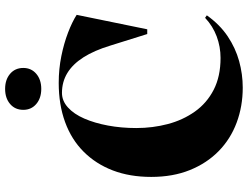

<svg xmlns="http://www.w3.org/2000/svg" viewBox="-132 -846 993 770"><g transform="rotate(-90 365.0 -461.5)"><path d="M688 -129Q651 -77 604 -45.5Q557 -14 504.5 0.5Q452 15 398 15Q323 15 257.5 -9.5Q192 -34 143.5 -81.5Q95 -129 67.5 -197Q40 -265 40 -352Q40 -438 66 -506Q92 -574 141 -623Q190 -672 260 -697.5Q330 -723 417 -723Q473 -723 524.5 -712.5Q576 -702 619 -685.5Q662 -669 690 -651L632 -368H613L567 -515Q547 -581 519.5 -624Q492 -667 456.5 -688.5Q421 -710 377 -710Q345 -710 318.5 -686Q292 -662 274 -620.5Q256 -579 246 -525.5Q236 -472 236 -412Q236 -346 252 -285.5Q268 -225 302 -177Q336 -129 389.5 -101.5Q443 -74 517 -74Q562 -74 603.5 -89.5Q645 -105 678 -136ZM393 -938Q430 -938 453.5 -918Q477 -898 477 -865Q477 -833 453.5 -813Q430 -793 393 -793Q356 -793 332.5 -813Q309 -833 309 -865Q309 -898 332.5 -918Q356 -938 393 -938Z"/></g></svg>

Font: Kalnia SemiBold
Style: Regular
Weight: 600
Designer: Frida Medrano
Foundry: Frida Medrano
Version: Version 1.105